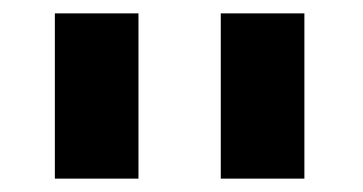

<svg xmlns="http://www.w3.org/2000/svg" viewBox="-20 -642 543 287"><path d="M435 -622V-375H310V-622ZM187 -622V-375H62V-622Z"/></svg>

Font: Eyechart
Style: Regular
Weight: 400
Designer: Peter Wiegel
Foundry: Peter Wiegel
Version: Version 1.000